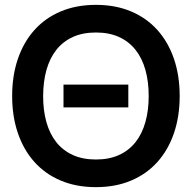

<svg xmlns="http://www.w3.org/2000/svg" viewBox="-20 -755 789 790"><path d="M241.3 -313.2V-406.8H508V-313.2ZM374.7 15Q455.6 15 519.6 -12.1Q583.7 -39.2 627.9 -88.8Q672.2 -138.2 695.8 -207.2Q719.3 -276.2 719.3 -360Q719.3 -443.8 695.8 -512.8Q672.2 -581.8 627.9 -631.2Q583.7 -680.8 519.6 -707.9Q455.6 -735 374.7 -735Q293.8 -735 229.7 -707.9Q165.7 -680.8 121.4 -631.2Q77.2 -581.8 53.6 -512.8Q30 -443.8 30 -360Q30 -276.2 53.6 -207.2Q77.2 -138.2 121.4 -88.8Q165.7 -39.2 229.7 -12.1Q293.8 15 374.7 15ZM374.7 -98.7Q320.2 -98.7 279.4 -117.3Q238.6 -136 211.5 -170.2Q184.4 -204.5 170.9 -252.8Q157.4 -301.2 157.5 -360Q157.7 -419.2 171.2 -467.4Q184.8 -515.5 211.8 -549.8Q238.8 -584 279.5 -602.7Q320.2 -621.3 374.7 -621.3Q429.2 -621.3 469.9 -602.7Q510.7 -584 537.7 -549.8Q564.8 -515.5 578.3 -467.4Q591.8 -419.2 591.8 -360Q591.8 -301.2 578.3 -252.8Q564.8 -204.5 537.7 -170.2Q510.7 -136 469.9 -117.3Q429.2 -98.7 374.7 -98.7Z"/></svg>

Font: Vela Sans GX ExtLt
Style: Regular
Weight: 200
Designer: Principal design: Mikhail Sharanda - project Manrope.
Design modification: Ravid Balaliev
Foundry: Mikhail Sharanda
Version: Version 1.001